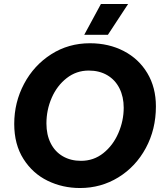

<svg xmlns="http://www.w3.org/2000/svg" viewBox="-20 -932 824 966"><path d="M51.6 -308.6Q51.6 -417 101.1 -510.2Q150.6 -603.4 237.5 -658.9Q324.4 -714.4 432.4 -714.4Q527 -714.4 602.6 -675.2Q678.2 -636 721.3 -564Q764.4 -492 764.4 -396.8Q764.4 -281.2 713.7 -187.3Q663 -93.4 575.6 -39.7Q488.2 14 382.6 14Q294.8 14 219.6 -22.6Q144.4 -59.2 98 -132.3Q51.6 -205.4 51.6 -308.6ZM602.4 -390Q602.4 -445 581 -487.6Q559.6 -530.2 519.8 -553.6Q480 -577 426.4 -577Q364.2 -577 315.5 -539Q266.8 -501 240.2 -440Q213.6 -379 213.6 -311Q213.6 -254.2 235 -211.5Q256.4 -168.8 296 -145.8Q335.6 -122.8 387.6 -122.8Q451.4 -122.8 500.1 -161.7Q548.8 -200.6 575.6 -262.5Q602.4 -324.4 602.4 -390ZM522.8 -756.8H403.8L487.8 -912H624.6Z"/></svg>

Font: Fixel Italic Variable Display Thin
Style: Italic
Weight: 100
Italic angle: -10°
Designer: AlfaBravo + MacPaw
Foundry: Kyrylo Tkachov, Marchela Mozhyna, Serhii Makarenko, Maria Weinstein, Zakhar Kryvoshyya
Version: Version 1.210;Glyphs 3.2 (3217)